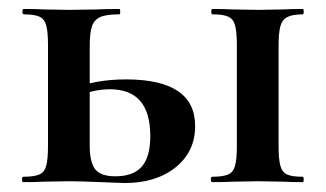

<svg xmlns="http://www.w3.org/2000/svg" viewBox="-20 -406 727 428"><path d="M453 -12Q477 -12 488.5 -17Q500 -22 504 -36.5Q508 -51 508 -81V-305Q508 -335 504 -349.5Q500 -364 488.5 -369Q477 -374 454 -374Q451 -374 451 -380Q451 -386 454 -386Q482 -386 497 -385L556 -384L612 -385Q628 -386 655 -386Q657 -386 657 -380Q657 -374 655 -374Q632 -374 620.5 -368Q609 -362 605 -347.5Q601 -333 601 -303V-81Q601 -51 605 -36.5Q609 -22 620 -17Q631 -12 655 -12Q657 -12 657 -6Q657 0 655 0Q627 0 612 -1L556 -2L498 -1Q482 0 453 0Q450 0 450 -6Q450 -12 453 -12ZM237 -13Q277 -13 296 -34.5Q315 -56 315 -103Q315 -207 225 -207Q184 -207 144 -187L138 -206Q189 -229 261 -229Q415 -229 415 -125Q415 -68 371.5 -33Q328 2 258 2L204 0Q156 -2 135 -2L77 -1Q61 0 32 0Q29 0 29 -6Q29 -12 32 -12Q56 -12 67.5 -17Q79 -22 83 -36.5Q87 -51 87 -81V-305Q87 -335 83 -349.5Q79 -364 67.5 -369Q56 -374 33 -374Q30 -374 30 -380Q30 -386 33 -386Q61 -386 76 -385L135 -384L197 -385Q215 -386 246 -386Q248 -386 248 -380Q248 -374 246 -374Q217 -374 203.5 -368Q190 -362 185 -347.5Q180 -333 180 -303V-81Q180 -45 192 -29Q204 -13 237 -13Z"/></svg>

Font: Cormorant Garamond
Style: Bold
Weight: 700
Designer: Christian Thalmann (Catharsis Fonts)
Foundry: Catharsis Fonts
Version: Version 4.000